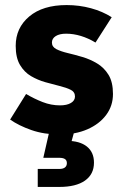

<svg xmlns="http://www.w3.org/2000/svg" viewBox="-20 -523 496 758"><path d="M217 8Q154 8 104 -9.5Q54 -27 20 -51L83 -152Q115 -133 148.5 -120Q182 -107 217 -107Q244 -107 260 -116.5Q276 -126 276 -142Q276 -160 259 -168.5Q242 -177 215.5 -183.5Q189 -190 159 -198.5Q129 -207 102.5 -222.5Q76 -238 59 -266.5Q42 -295 42 -342Q42 -413 95.5 -458Q149 -503 243 -503Q293 -503 339 -490.5Q385 -478 421 -455L357 -355Q329 -372 299.5 -381Q270 -390 241 -390Q215 -390 200 -380.5Q185 -371 185 -355Q185 -338 202.5 -329Q220 -320 247.5 -313.5Q275 -307 305.5 -298Q336 -289 363.5 -272.5Q391 -256 408.5 -227.5Q426 -199 426 -152Q426 -105 399 -69Q372 -33 325 -12.5Q278 8 217 8ZM214 215H129V144H214Q229 144 236.5 138Q244 132 244 121Q244 110 236.5 105Q229 100 214 100H151L182 -36H282L257 55L187 33H243Q295 33 323 55.5Q351 78 351 119Q351 165 315.5 190Q280 215 214 215Z"/></svg>

Font: SUSE ExtraBold
Style: Regular
Weight: 800
Designer: Rene Bieder
Foundry: SUSE
Version: Version 1.000